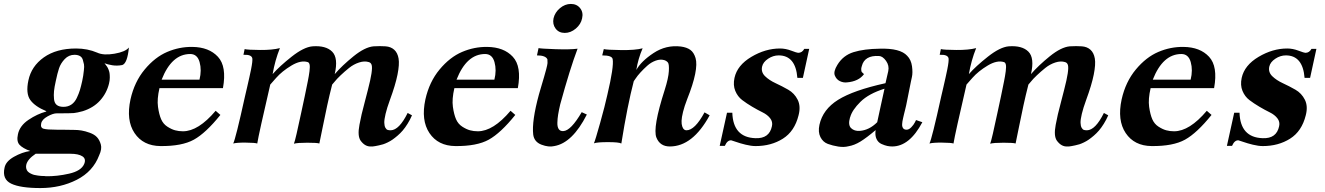

<svg xmlns="http://www.w3.org/2000/svg" viewBox="-79 -727 6722 974"><path d="M575 -486Q567 -405 541 -397Q514 -392 490.5 -396Q467 -400 451 -406L456 -400Q461 -393 464 -389Q467 -385 471 -375.5Q475 -366 476.5 -357Q478 -348 478 -333.5Q478 -319 474 -303Q462 -254 428.5 -217Q395 -180 341 -163Q311 -155 296 -153.5Q281 -152 208 -152Q190 -152 162 -136.5Q134 -121 130 -101Q125 -79 142 -74Q159 -69 209 -69Q224 -69 232 -69L298 -68Q316 -68 334.5 -65Q353 -62 376.5 -53.5Q400 -45 413 -31Q426 -17 432.5 6Q439 29 424 61Q393 143 310.5 185Q228 227 126 227Q24 227 -22.5 204.5Q-69 182 -56 124Q-50 92 -8.5 68.5Q33 45 74 39Q36 25 20 7.5Q4 -10 12 -46Q21 -89 65.5 -119Q110 -149 155 -161L156 -163Q98 -187 74.5 -220Q51 -253 65 -319Q80 -391 143.5 -436Q207 -481 307 -481Q365 -481 414 -460Q446 -445 501.5 -454.5Q557 -464 575 -486ZM338 -316Q342 -335 343 -342.5Q344 -350 346.5 -370Q349 -390 347 -400.5Q345 -411 341 -424Q337 -437 326 -443Q315 -449 299 -449Q270 -449 249.5 -427.5Q229 -406 220.5 -380.5Q212 -355 204 -316Q197 -285 195 -265Q193 -245 195 -224.5Q197 -204 209 -194.5Q221 -185 243 -185Q266 -185 283 -196.5Q300 -208 310.5 -230Q321 -252 326.5 -270.5Q332 -289 338 -316ZM348 105Q359 79 339 66Q319 53 278 53H102Q60 81 54 110Q52 120 54.5 129Q57 138 62.5 143.5Q68 149 77 153.5Q86 158 93.5 160Q101 162 112.5 163.5Q124 165 130 165.5Q136 166 146 166L155 167Q210 168 271.5 154Q333 140 348 105Z M1052 -280H730Q717 -224 722.5 -185Q728 -146 738.5 -122Q749 -98 770 -84.5Q791 -71 809.5 -66Q828 -61 849 -61Q927 -61 1015 -165L1039 -144Q965 -52 904.5 -18.5Q844 15 735 14Q647 13 603.5 -52Q560 -117 583 -223Q603 -312 655 -374.5Q707 -437 769 -463.5Q831 -490 897 -489Q981 -488 1026.5 -439Q1072 -390 1052 -280ZM933 -323Q945 -371 933.5 -412Q922 -453 886 -453Q792 -453 741 -323Z M2011 -142Q2001 -119 1988.5 -99Q1976 -79 1964 -65Q1952 -51 1938 -39Q1924 -27 1912.5 -19Q1901 -11 1887.5 -4.5Q1874 2 1864.5 5Q1855 8 1843 10.5Q1831 13 1825.5 14Q1820 15 1812 16H1804Q1773 18 1750 -14Q1742 -26 1740.5 -45.5Q1739 -65 1744.5 -94Q1750 -123 1755.5 -147Q1761 -171 1771.5 -210Q1782 -249 1787 -270Q1801 -324 1805.5 -354.5Q1810 -385 1806.5 -397Q1803 -409 1792 -412Q1770 -419 1742.5 -410Q1715 -401 1692 -382.5Q1669 -364 1649 -345Q1629 -326 1618 -312L1606 -298Q1592 -243 1581 -192.5Q1570 -142 1558 -82Q1546 -22 1541 1Q1530 -3 1480 -3Q1430 -3 1412 2Q1416 -7 1425.5 -48Q1435 -89 1449 -155Q1463 -221 1467 -239Q1477 -288 1482.5 -315Q1488 -342 1491 -365.5Q1494 -389 1491.5 -399.5Q1489 -410 1482 -412Q1447 -423 1399.5 -394.5Q1352 -366 1322 -332L1292 -298Q1234 -49 1226 1Q1215 -3 1168.5 -3.5Q1122 -4 1104 1Q1116 -21 1164 -239Q1168 -255 1174.5 -284Q1181 -313 1185.5 -332.5Q1190 -352 1194.5 -374.5Q1199 -397 1200.5 -411Q1202 -425 1201 -431Q1197 -451 1156 -449L1162 -478Q1177 -474 1240 -473.5Q1303 -473 1341 -483Q1316 -421 1304 -351Q1339 -391 1400.5 -439.5Q1462 -488 1506 -492Q1574 -497 1606 -465Q1638 -433 1619 -351Q1657 -395 1714.5 -441.5Q1772 -488 1816 -492Q1850 -494 1877 -492Q1904 -490 1921 -474.5Q1938 -459 1943 -430Q1948 -401 1937.5 -348.5Q1927 -296 1899 -220Q1884 -179 1877 -149.5Q1870 -120 1870.5 -104Q1871 -88 1876 -79Q1881 -70 1887.5 -68Q1894 -66 1903 -66Q1946 -67 1989 -154Z M2548 -280H2226Q2213 -224 2218.5 -185Q2224 -146 2234.5 -122Q2245 -98 2266 -84.5Q2287 -71 2305.5 -66Q2324 -61 2345 -61Q2423 -61 2511 -165L2535 -144Q2461 -52 2400.5 -18.5Q2340 15 2231 14Q2143 13 2099.5 -52Q2056 -117 2079 -223Q2099 -312 2151 -374.5Q2203 -437 2265 -463.5Q2327 -490 2393 -489Q2477 -488 2522.5 -439Q2568 -390 2548 -280ZM2429 -323Q2441 -371 2429.5 -412Q2418 -453 2382 -453Q2288 -453 2237 -323Z M2874 -634Q2868 -604 2842 -582Q2816 -560 2786 -560Q2756 -560 2739.5 -582Q2723 -604 2729 -634Q2736 -664 2761.5 -685.5Q2787 -707 2817 -707Q2847 -707 2864 -685.5Q2881 -664 2874 -634ZM2898 -146Q2825 -2 2733 14Q2705 21 2668 7Q2631 -7 2626 -44Q2618 -112 2655 -248Q2660 -265 2668 -292.5Q2676 -320 2681 -336.5Q2686 -353 2692 -376Q2698 -399 2698.5 -407Q2699 -415 2698 -426Q2689 -446 2645 -446L2653 -483Q2665 -480 2739 -477.5Q2813 -475 2851 -480Q2812 -377 2763 -198Q2756 -168 2752.5 -146.5Q2749 -125 2748.5 -104Q2748 -83 2755.5 -72Q2763 -61 2779 -62Q2817 -64 2872 -158Z M3521 -142Q3435 16 3319 16Q3269 16 3251 -29Q3231 -78 3293 -271Q3312 -331 3314 -366Q3316 -401 3309.5 -409.5Q3303 -418 3291 -422Q3271 -428 3247.5 -419.5Q3224 -411 3205 -394Q3186 -377 3170 -359.5Q3154 -342 3145 -328L3136 -315Q3104 -193 3073 1Q3061 -6 3005.5 -6Q2950 -6 2934 0Q2941 -16 2965.5 -103.5Q2990 -191 3002 -246Q3036 -390 3029 -427Q3026 -446 2976 -446L2984 -478Q2999 -474 3071.5 -473Q3144 -472 3181 -482Q3158 -429 3149 -372Q3173 -416 3236.5 -458Q3300 -500 3375 -491Q3405 -487 3423 -474Q3441 -461 3449.5 -432.5Q3458 -404 3447.5 -351.5Q3437 -299 3407 -224Q3393 -188 3386 -159.5Q3379 -131 3378.5 -114Q3378 -97 3382 -85.5Q3386 -74 3391.5 -70Q3397 -66 3403 -66Q3446 -66 3495 -157Z M4026 -479 3994 -332H3966Q3957 -446 3871 -446Q3843 -446 3817.5 -429Q3792 -412 3787 -389Q3781 -361 3802 -340.5Q3823 -320 3855.5 -305Q3888 -290 3919.5 -272Q3951 -254 3967.5 -221Q3984 -188 3972 -142Q3952 -61 3892.5 -23.5Q3833 14 3754 14Q3732 14 3703.5 7Q3675 0 3654 -7.5Q3633 -15 3631 -15Q3611 -17 3598 13H3572L3609 -155H3636Q3640 -30 3753 -26Q3824 -23 3837 -87Q3842 -109 3828 -127Q3814 -145 3789.5 -157Q3765 -169 3737 -185.5Q3709 -202 3686 -219.5Q3663 -237 3651 -266Q3639 -295 3647 -332Q3661 -396 3732.5 -438.5Q3804 -481 3878 -481Q3906 -481 3935 -470Q3964 -459 3970 -459Q3990 -459 4001 -479Z M4600 -107Q4535 16 4447 16Q4435 16 4422.5 13.5Q4410 11 4393 3.5Q4376 -4 4367.5 -22Q4359 -40 4363 -67Q4317 -28 4286 -9Q4255 10 4225 15Q4202 21 4173.5 16.5Q4145 12 4120.5 3Q4096 -6 4083 -31.5Q4070 -57 4078 -94Q4095 -172 4172.5 -220.5Q4250 -269 4413 -305L4427 -366Q4433 -394 4416 -418Q4399 -442 4380 -443Q4307 -447 4293 -392Q4289 -381 4290 -372.5Q4291 -364 4292.5 -362Q4294 -360 4298 -356.5Q4302 -353 4304 -351Q4277 -314 4217 -309Q4199 -307 4181.5 -315.5Q4164 -324 4156 -344Q4148 -364 4169 -398Q4198 -446 4251 -462.5Q4304 -479 4384 -480Q4488 -483 4523 -444Q4543 -424 4547.5 -391Q4552 -358 4547 -336L4542 -313L4518 -193Q4516 -183 4512.5 -170Q4509 -157 4507 -148Q4505 -139 4502.5 -128.5Q4500 -118 4499 -111.5Q4498 -105 4497.5 -97.5Q4497 -90 4498.5 -85Q4500 -80 4502.5 -76.5Q4505 -73 4509.5 -71Q4514 -69 4520 -69Q4532 -69 4544 -81.5Q4556 -94 4562 -106L4568 -118ZM4408 -277Q4328 -252 4286 -210.5Q4244 -169 4234 -133L4233 -131Q4222 -93 4238.5 -77Q4255 -61 4283 -63Q4331 -67 4371 -107Q4377 -133 4388.5 -188Q4400 -243 4408 -277Z M5543 -142Q5533 -119 5520.5 -99Q5508 -79 5496 -65Q5484 -51 5470 -39Q5456 -27 5444.5 -19Q5433 -11 5419.5 -4.5Q5406 2 5396.5 5Q5387 8 5375 10.5Q5363 13 5357.5 14Q5352 15 5344 16H5336Q5305 18 5282 -14Q5274 -26 5272.5 -45.5Q5271 -65 5276.5 -94Q5282 -123 5287.5 -147Q5293 -171 5303.5 -210Q5314 -249 5319 -270Q5333 -324 5337.5 -354.5Q5342 -385 5338.5 -397Q5335 -409 5324 -412Q5302 -419 5274.5 -410Q5247 -401 5224 -382.5Q5201 -364 5181 -345Q5161 -326 5150 -312L5138 -298Q5124 -243 5113 -192.5Q5102 -142 5090 -82Q5078 -22 5073 1Q5062 -3 5012 -3Q4962 -3 4944 2Q4948 -7 4957.5 -48Q4967 -89 4981 -155Q4995 -221 4999 -239Q5009 -288 5014.5 -315Q5020 -342 5023 -365.5Q5026 -389 5023.5 -399.5Q5021 -410 5014 -412Q4979 -423 4931.5 -394.5Q4884 -366 4854 -332L4824 -298Q4766 -49 4758 1Q4747 -3 4700.5 -3.5Q4654 -4 4636 1Q4648 -21 4696 -239Q4700 -255 4706.5 -284Q4713 -313 4717.5 -332.5Q4722 -352 4726.5 -374.5Q4731 -397 4732.5 -411Q4734 -425 4733 -431Q4729 -451 4688 -449L4694 -478Q4709 -474 4772 -473.5Q4835 -473 4873 -483Q4848 -421 4836 -351Q4871 -391 4932.5 -439.5Q4994 -488 5038 -492Q5106 -497 5138 -465Q5170 -433 5151 -351Q5189 -395 5246.5 -441.5Q5304 -488 5348 -492Q5382 -494 5409 -492Q5436 -490 5453 -474.5Q5470 -459 5475 -430Q5480 -401 5469.5 -348.5Q5459 -296 5431 -220Q5416 -179 5409 -149.5Q5402 -120 5402.5 -104Q5403 -88 5408 -79Q5413 -70 5419.5 -68Q5426 -66 5435 -66Q5478 -67 5521 -154Z M6080 -280H5758Q5745 -224 5750.5 -185Q5756 -146 5766.5 -122Q5777 -98 5798 -84.5Q5819 -71 5837.5 -66Q5856 -61 5877 -61Q5955 -61 6043 -165L6067 -144Q5993 -52 5932.5 -18.5Q5872 15 5763 14Q5675 13 5631.5 -52Q5588 -117 5611 -223Q5631 -312 5683 -374.5Q5735 -437 5797 -463.5Q5859 -490 5925 -489Q6009 -488 6054.5 -439Q6100 -390 6080 -280ZM5961 -323Q5973 -371 5961.5 -412Q5950 -453 5914 -453Q5820 -453 5769 -323Z M6599 -479 6567 -332H6539Q6530 -446 6444 -446Q6416 -446 6390.5 -429Q6365 -412 6360 -389Q6354 -361 6375 -340.5Q6396 -320 6428.5 -305Q6461 -290 6492.5 -272Q6524 -254 6540.5 -221Q6557 -188 6545 -142Q6525 -61 6465.5 -23.5Q6406 14 6327 14Q6305 14 6276.5 7Q6248 0 6227 -7.5Q6206 -15 6204 -15Q6184 -17 6171 13H6145L6182 -155H6209Q6213 -30 6326 -26Q6397 -23 6410 -87Q6415 -109 6401 -127Q6387 -145 6362.5 -157Q6338 -169 6310 -185.5Q6282 -202 6259 -219.5Q6236 -237 6224 -266Q6212 -295 6220 -332Q6234 -396 6305.5 -438.5Q6377 -481 6451 -481Q6479 -481 6508 -470Q6537 -459 6543 -459Q6563 -459 6574 -479Z"/></svg>

Font: GFS Artemisia
Style: Bold Italic
Weight: 700
Italic angle: -12°
Designer: Designed by Takis Katsoulidis and George D. Matthiopoulos.
Foundry: Designed by Takis Katsoulidis and George D. Matthiopoulos.
Version: Version 1.0